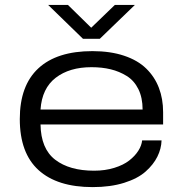

<svg xmlns="http://www.w3.org/2000/svg" viewBox="-20 -745 740 777"><path d="M174.8 -725.1H254.9L349.1 -632.8L444.8 -725.1H525.9L383.8 -587.9H315.9ZM355 12.2Q211.9 12.2 136 -56.6Q60.1 -125.5 60.1 -263.2Q60.1 -398.9 135.3 -468.5Q210.4 -538.1 354 -538.1Q426.8 -538.1 482.2 -519.5Q537.6 -501 571.8 -467.5Q606 -434.1 623 -389.6Q640.1 -345.2 640.1 -291V-241.2H144Q145.5 -143.1 203.4 -98.6Q261.2 -54.2 360.8 -54.2Q405.3 -54.2 442.4 -65.7Q479.5 -77.1 502.9 -95.5Q526.4 -113.8 539.8 -135Q553.2 -156.2 555.2 -176.8H633.8Q632.8 -143.1 616.9 -111.1Q601.1 -79.1 569.3 -50.8Q537.6 -22.5 482.2 -5.1Q426.8 12.2 355 12.2ZM144 -301.8H557.1Q557.1 -349.6 540 -384.3Q522.9 -418.9 492.9 -437.5Q462.9 -456.1 427.7 -464.6Q392.6 -473.1 350.1 -473.1Q261.2 -473.1 205.6 -430.4Q149.9 -387.7 144 -301.8Z"/></svg>

Font: Archivo Expanded Light
Style: Regular
Weight: 300
Width: 7
Designer: Hector Gatti
Foundry: Omnibus-Type
Version: Version 2.001